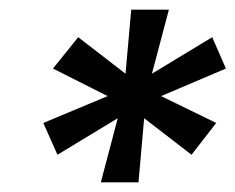

<svg xmlns="http://www.w3.org/2000/svg" viewBox="-20 -707 488 398"><path d="M189 -329.1 224.1 -461.9 99.1 -386.2 69.8 -452.1 203.1 -507.8 89.8 -564.9 142.1 -629.9 240.2 -554.2 252 -687H330.1L294.9 -554.2L419.9 -629.9L448.2 -564.9L314 -507.8L428.2 -452.1L377 -386.2L278.8 -461.9L267.1 -329.1Z"/></svg>

Font: Archivo Expanded SemiBold
Style: Italic
Weight: 600
Width: 7
Italic angle: -10°
Designer: Hector Gatti
Foundry: Omnibus-Type
Version: Version 2.001